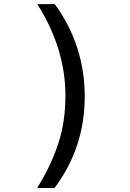

<svg xmlns="http://www.w3.org/2000/svg" viewBox="-20 -853 640 947"><path d="M250.5 -832.5Q397.9 -628.9 397.9 -376.7Q397.9 -124.5 249 74.2H163.1Q230 -32.2 266.4 -141.6Q302.7 -251 302.7 -381.3Q302.7 -613.8 164.1 -832.5Z"/></svg>

Font: Oxygen Mono
Style: Regular
Weight: 400
Designer: Vernon Adams
Foundry: Vernon Adams
Version: Version 0.201; ttfautohint (v0.8) -r 50 -G 200 -x